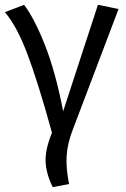

<svg xmlns="http://www.w3.org/2000/svg" viewBox="-22 -556 519 790"><path d="M77.1 -536.1Q119.6 -480.5 163.3 -369.6Q207 -258.8 237.8 -98.1L380.9 -536.1L465.8 -519L276.9 -21Q255.4 34.7 252.2 85.2Q249 135.7 262.2 201.2L194.8 213.9Q166 154.3 165.5 104.5Q165 54.7 191.9 -9.8Q133.8 -220.2 90.1 -335.2Q46.4 -450.2 -2 -505.9Z"/></svg>

Font: Fira Sans Book
Style: Regular
Weight: 350
Designer: Carrois Corporate & Edenspiekermann AG
Foundry: Carrois Corporate GbR & Edenspiekermann AG
Version: Version 4.203;PS 004.203;hotconv 1.0.88;makeotf.lib2.5.64775